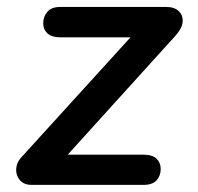

<svg xmlns="http://www.w3.org/2000/svg" viewBox="-20 -520 558 540"><path d="M69 0Q47.5 0 36 -13.2Q24.5 -26.5 25.5 -44.8Q26.5 -63 40 -77.5L347 -415H150.5Q125.5 -415 113.5 -426Q101.5 -437 101.5 -454.5Q101.5 -473 113.2 -486.8Q125 -500.5 149.5 -500.5H447Q471 -500.5 483.2 -488.2Q495.5 -476 493.5 -457.5Q491.5 -439 473 -419L170.5 -85H383Q408.5 -85 420.2 -73.8Q432 -62.5 432 -44.5Q432 -26 420.5 -13Q409 0 383.5 0Z"/></svg>

Font: Edu AU VIC WA NT Hand Medium
Style: Regular
Weight: 500
Version: Version 1.001